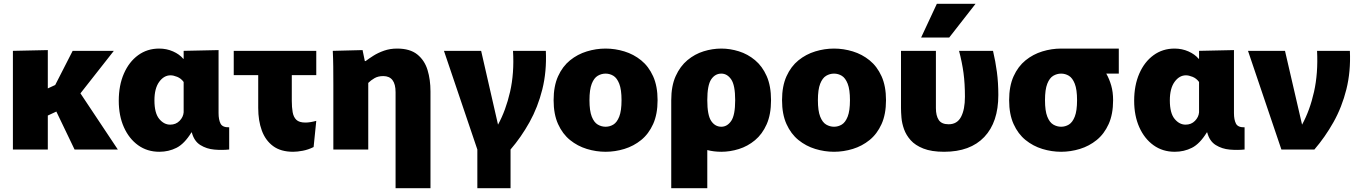

<svg xmlns="http://www.w3.org/2000/svg" viewBox="-20 -788 7179 1012"><path d="M48 -520 232 -524V-322L271 -340L363 -520H580L404 -296L601 0H373L277 -200L232 -179V0H48Z M820 12Q756 12 708 -22.5Q660 -57 633 -117.5Q606 -178 606 -257Q606 -338 633 -400Q660 -462 708 -497Q756 -532 819 -532Q858 -532 892 -517Q926 -502 946 -478H948V-520L1132 -524V-192Q1132 -157 1142.5 -136.5Q1153 -116 1188 -117V0Q1151 4 1110 0.5Q1069 -3 1036 -23.5Q1003 -44 991 -90H989Q952 -30 910.5 -9Q869 12 820 12ZM877 -131Q907 -131 926.5 -151Q946 -171 948 -196V-356Q934 -375 914 -383Q894 -391 879 -391Q844 -391 819 -356.5Q794 -322 794 -259Q794 -192 819 -161.5Q844 -131 877 -131Z M1525 12Q1460 12 1419.5 -18Q1379 -48 1360 -100Q1341 -152 1341 -219V-392H1212V-520H1647V-392H1518V-256Q1518 -223 1522.5 -197Q1527 -171 1542 -156.5Q1557 -142 1590 -142Q1614 -142 1647 -151L1633 -13Q1605 1 1576 6.5Q1547 12 1525 12Z M1737 -342Q1737 -393 1736.5 -437.5Q1736 -482 1734 -520L1891 -524L1903 -466H1907Q1924 -479 1948.5 -494.5Q1973 -510 2004.5 -521Q2036 -532 2073 -532Q2141 -532 2179.5 -501Q2218 -470 2233.5 -419Q2249 -368 2249 -306V204H2065V-302Q2065 -387 2000 -387Q1973 -387 1954 -376Q1935 -365 1921 -351V0H1737Z M2496 204V0L2320 -520H2516L2605 -131Q2646 -206 2668.5 -304Q2691 -402 2684 -520H2857Q2862 -411 2838.5 -317Q2815 -223 2771 -144Q2727 -65 2671 0V204Z M3172 12Q3122 12 3073 -3Q3024 -18 2984.5 -50Q2945 -82 2921.5 -134Q2898 -186 2898 -260Q2898 -334 2921.5 -386Q2945 -438 2984.5 -470Q3024 -502 3073 -517Q3122 -532 3172 -532Q3222 -532 3271 -517Q3320 -502 3359.5 -470Q3399 -438 3422.5 -386Q3446 -334 3446 -260Q3446 -186 3422.5 -134Q3399 -82 3359.5 -50Q3320 -18 3271 -3Q3222 12 3172 12ZM3172 -120Q3194 -120 3213 -131.5Q3232 -143 3244 -173.5Q3256 -204 3256 -260Q3256 -316 3244 -346.5Q3232 -377 3213 -388.5Q3194 -400 3172 -400Q3150 -400 3130.5 -388.5Q3111 -377 3099 -346.5Q3087 -316 3087 -260Q3087 -204 3099 -173.5Q3111 -143 3130.5 -131.5Q3150 -120 3172 -120Z M3518 204V-260Q3518 -335 3541.5 -387Q3565 -439 3603.5 -471Q3642 -503 3688.5 -517.5Q3735 -532 3782 -532Q3828 -532 3874.5 -517.5Q3921 -503 3959.5 -471Q3998 -439 4021 -387Q4044 -335 4044 -260Q4044 -185 4021 -133Q3998 -81 3959.5 -49Q3921 -17 3874.5 -2.5Q3828 12 3782 12Q3743 12 3708 3V204ZM3782 -120Q3813 -120 3834 -150.5Q3855 -181 3855 -260Q3855 -339 3834 -369.5Q3813 -400 3782 -400Q3749 -400 3728.5 -369.5Q3708 -339 3708 -260Q3708 -181 3728.5 -150.5Q3749 -120 3782 -120Z M4376 12Q4326 12 4277 -3Q4228 -18 4188.5 -50Q4149 -82 4125.5 -134Q4102 -186 4102 -260Q4102 -334 4125.5 -386Q4149 -438 4188.5 -470Q4228 -502 4277 -517Q4326 -532 4376 -532Q4426 -532 4475 -517Q4524 -502 4563.5 -470Q4603 -438 4626.5 -386Q4650 -334 4650 -260Q4650 -186 4626.5 -134Q4603 -82 4563.5 -50Q4524 -18 4475 -3Q4426 12 4376 12ZM4376 -120Q4398 -120 4417 -131.5Q4436 -143 4448 -173.5Q4460 -204 4460 -260Q4460 -316 4448 -346.5Q4436 -377 4417 -388.5Q4398 -400 4376 -400Q4354 -400 4334.5 -388.5Q4315 -377 4303 -346.5Q4291 -316 4291 -260Q4291 -204 4303 -173.5Q4315 -143 4334.5 -131.5Q4354 -120 4376 -120Z M4956 12Q4890 12 4847 -5Q4804 -22 4780 -49Q4756 -76 4745 -107Q4734 -138 4731.5 -167.5Q4729 -197 4729 -218V-520H4913V-218Q4913 -178 4928 -155.5Q4943 -133 4980 -133Q5025 -133 5045.5 -172Q5066 -211 5066 -278Q5066 -348 5058.5 -403.5Q5051 -459 5035 -520H5214Q5227 -465 5234.5 -408.5Q5242 -352 5242 -287Q5242 -144 5168 -66Q5094 12 4956 12ZM4835 -590 4918 -768H5122L4983 -590Z M5573 12Q5523 12 5474 -3Q5425 -18 5385.5 -50Q5346 -82 5322.5 -134Q5299 -186 5299 -260Q5299 -334 5322.5 -386Q5346 -438 5385.5 -470Q5425 -502 5474 -517Q5523 -532 5573 -532H5574H5877V-400H5811Q5827 -372 5837 -337.5Q5847 -303 5847 -260Q5847 -186 5823.5 -134Q5800 -82 5760.5 -50Q5721 -18 5672 -3Q5623 12 5573 12ZM5573 -120Q5595 -120 5614 -131.5Q5633 -143 5645 -173.5Q5657 -204 5657 -260Q5657 -316 5645 -346.5Q5633 -377 5614 -388.5Q5595 -400 5573 -400Q5551 -400 5531.5 -388.5Q5512 -377 5500 -346.5Q5488 -316 5488 -260Q5488 -204 5500 -173.5Q5512 -143 5531.5 -131.5Q5551 -120 5573 -120Z M6172 12Q6108 12 6060 -22.5Q6012 -57 5985 -117.5Q5958 -178 5958 -257Q5958 -338 5985 -400Q6012 -462 6060 -497Q6108 -532 6171 -532Q6210 -532 6244 -517Q6278 -502 6298 -478H6300V-520L6484 -524V-192Q6484 -157 6494.5 -136.5Q6505 -116 6540 -117V0Q6503 4 6462 0.5Q6421 -3 6388 -23.5Q6355 -44 6343 -90H6341Q6304 -30 6262.5 -9Q6221 12 6172 12ZM6229 -131Q6259 -131 6278.5 -151Q6298 -171 6300 -196V-356Q6286 -375 6266 -383Q6246 -391 6231 -391Q6196 -391 6171 -356.5Q6146 -322 6146 -259Q6146 -192 6171 -161.5Q6196 -131 6229 -131Z M6558 -520H6753L6843 -131Q6884 -206 6906 -304Q6928 -402 6922 -520H7095Q7100 -411 7076.5 -317Q7053 -223 7008.5 -144Q6964 -65 6908 0H6734Z"/></svg>

Font: Murecho ExtraBold
Style: Regular
Weight: 800
Designer: Neil Summerour
Foundry: Positype
Version: Version 1.010; ttfautohint (v1.8.3)